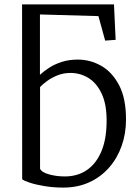

<svg xmlns="http://www.w3.org/2000/svg" viewBox="-20 -839 626 870"><path d="M266.5 11Q221 11 181 4.2Q141 -2.5 114 -11.5Q87 -20.5 80.5 -27L80 -819H496.5L504 -658.5L456.5 -655L426 -766L161 -773.5V-500Q178.5 -516.5 203.5 -532.5Q228.5 -548.5 260.8 -558.8Q293 -569 332.5 -569Q388.5 -569 438.2 -541Q488 -513 519.5 -453.2Q551 -393.5 551 -297.5Q551 -233.5 531.2 -177.8Q511.5 -122 474.2 -79.5Q437 -37 384.5 -13Q332 11 266.5 11ZM273.5 -39.5Q331 -39.5 373 -68Q415 -96.5 438.5 -151Q462 -205.5 463 -283.5Q464.5 -362.5 441.8 -412.2Q419 -462 381.5 -485.2Q344 -508.5 299.5 -508.5Q268 -508.5 241 -497.8Q214 -487 193.5 -472Q173 -457 161.5 -444.5V-74.5Q169 -58 202.5 -48.8Q236 -39.5 273.5 -39.5Z"/></svg>

Font: Merriweather 20pt Light
Style: Regular
Weight: 300
Version: Version 2.100